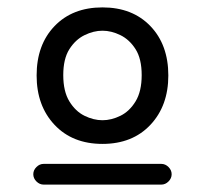

<svg xmlns="http://www.w3.org/2000/svg" viewBox="-20 -728 554 519"><path d="M257 -339Q176 -339 127.5 -390.5Q79 -442 79 -524Q79 -607 127.5 -657.5Q176 -708 257 -708Q338 -708 386.5 -657.5Q435 -607 435 -524Q435 -442 386.5 -390.5Q338 -339 257 -339ZM257 -403Q281 -403 305.5 -415Q330 -427 346.5 -454Q363 -481 363 -525Q363 -569 346.5 -595Q330 -621 305.5 -633Q281 -645 257 -645Q233 -645 208.5 -633Q184 -621 167.5 -595Q151 -569 151 -525Q151 -481 167.5 -454Q184 -427 208.5 -415Q233 -403 257 -403ZM98 -229Q87 -229 78.5 -237.5Q70 -246 70 -257Q70 -268 78.5 -276.5Q87 -285 98 -285H416Q427 -285 435.5 -276.5Q444 -268 444 -257Q444 -246 435.5 -237.5Q427 -229 416 -229Z"/></svg>

Font: Varela Round
Style: Regular
Weight: 400
Designer: Joe Prince, Avraham Cornfeld
Foundry: Joe Prince, Avraham Cornfeld
Version: Version 3.010; ttfautohint (v1.8.4.7-5d5b)